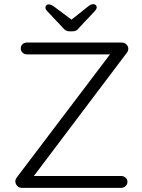

<svg xmlns="http://www.w3.org/2000/svg" viewBox="-20 -905 684 925"><path d="M565 -700Q580 -700 589 -691Q598 -682 598 -670Q598 -660 592 -652L137 -49L135 -57H564Q576 -57 585 -49Q594 -41 594 -29Q594 -17 585 -8.5Q576 0 564 0H85Q71 0 62.5 -10Q54 -20 54 -31Q54 -41 60 -49L513 -647L519 -643H110Q97 -643 88.5 -651.5Q80 -660 80 -672Q80 -684 88.5 -692Q97 -700 110 -700ZM314 -802 402 -872Q410 -879 417 -882Q424 -885 429 -885Q437 -885 441.5 -880.5Q446 -876 446 -870Q446 -866 444 -862Q442 -858 438 -853L361 -771Q355 -762 347 -758Q339 -754 328 -754H317Q306 -754 298 -758Q290 -762 283 -771L207 -852Q202 -857 200.5 -861Q199 -865 199 -869Q199 -875 203.5 -879.5Q208 -884 215 -884Q226 -884 242 -872L332 -805Z"/></svg>

Font: Quicksand Light
Style: Regular
Weight: 400
Version: Version 3.004